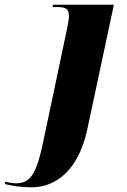

<svg xmlns="http://www.w3.org/2000/svg" viewBox="-160 -556 541 816"><path d="M-25 240C74 240 173 171 211 -6L324 -536H65L64 -526H84C123 -526 133 -516 133 -487C133 -473 129 -455 125 -434L24 45C-5 183 -30 223 -92 223C-105 223 -128 219 -137 216L-140 226C-106 234 -75 240 -25 240Z"/></svg>

Font: Noto Serif Display ExtraBold
Style: Italic
Weight: 800
Italic angle: -12°
Designer: Monotype Design Team
Foundry: Monotype Imaging Inc.
Version: Version 2.009